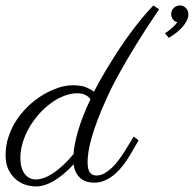

<svg xmlns="http://www.w3.org/2000/svg" viewBox="-30 -675 700 693"><path d="M544.4 -641.6Q539.1 -633.8 526.9 -615.7Q514.6 -597.7 498.5 -572.8Q482.4 -547.9 463.6 -517.6Q444.8 -487.3 426 -455.1Q407.2 -422.9 389.4 -389.9Q371.6 -356.9 357.9 -326.7Q336.4 -279.8 322.5 -242.9Q308.6 -206.1 300.5 -177.2Q292.5 -148.4 289.3 -127.2Q286.1 -106 286.1 -90.8Q286.1 -63 294.7 -52.2Q303.2 -41.5 317.9 -41.5Q333 -41.5 346.9 -49.3Q360.8 -57.1 373.8 -69.3Q386.7 -81.5 398.2 -97.2Q409.7 -112.8 419.7 -128.4Q429.7 -144 438 -158.2Q446.3 -172.4 452.6 -182.1L470.2 -168.5Q464.8 -159.7 456.8 -145.3Q448.7 -130.9 438.5 -113.8Q428.2 -96.7 415 -79.3Q401.9 -62 386 -47.9Q370.1 -33.7 350.8 -24.7Q331.5 -15.6 309.1 -15.6Q298.3 -15.6 286.4 -18.6Q274.4 -21.5 264.2 -28.8Q253.9 -36.1 246.1 -49.1Q238.3 -62 235.8 -82Q199.2 -42.5 164.6 -22.2Q129.9 -2 99.1 -2Q83.5 -2 64.7 -7.3Q45.9 -12.7 29.3 -25.9Q12.7 -39.1 1.5 -60.8Q-9.8 -82.5 -9.8 -114.7Q-9.8 -150.9 1.5 -183.6Q12.7 -216.3 31.7 -244.4Q50.8 -272.5 75.4 -295.2Q100.1 -317.9 127 -333.7Q153.8 -349.6 180.9 -358.4Q208 -367.2 231.9 -367.2Q263.7 -367.2 281.7 -359.4Q299.8 -351.6 309.1 -343.8Q315.9 -357.4 327.6 -378.7Q339.4 -399.9 355 -426Q370.6 -452.1 389.6 -481.7Q408.7 -511.2 430.2 -541.3Q451.7 -571.3 475.3 -600.6Q499 -629.9 523.4 -655.3ZM235.4 -118.7Q237.8 -154.8 252.2 -203.9Q266.6 -252.9 296.4 -316.9Q289.6 -327.1 277.1 -332.8Q264.6 -338.4 249 -338.4Q225.1 -338.4 200.4 -328.6Q175.8 -318.8 153.1 -302.2Q130.4 -285.6 110.4 -262.9Q90.3 -240.2 75.4 -214.4Q60.5 -188.5 52 -160.4Q43.5 -132.3 43.5 -105Q43.5 -68.4 58.8 -47.9Q74.2 -27.3 100.1 -27.3Q112.3 -27.3 127 -32.2Q141.6 -37.1 158.9 -48.1Q176.3 -59.1 195.3 -76.4Q214.4 -93.8 235.4 -118.7ZM619.1 -655.3Q632.3 -655.3 641.1 -646Q649.9 -636.7 649.9 -624Q649.9 -611.3 643.3 -598.9Q636.7 -586.4 626.2 -575.2Q615.7 -564 603.3 -554.4Q590.8 -544.9 579.1 -538.6L565.4 -554.7Q571.3 -558.6 578.1 -563.7Q585 -568.8 591.3 -574.5Q597.7 -580.1 602.5 -585.4Q607.4 -590.8 609.9 -595.2Q598.6 -597.7 593.3 -606.2Q587.9 -614.7 587.9 -624.5Q587.9 -637.7 597.4 -646.5Q606.9 -655.3 619.1 -655.3Z"/></svg>

Font: Parisienne
Style: Regular
Weight: 400
Designer: Astigmatic (AOETI)
Foundry: Astigmatic (AOETI)
Version: Version 1.000